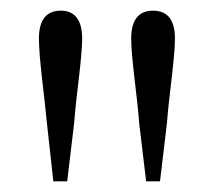

<svg xmlns="http://www.w3.org/2000/svg" viewBox="-20 -822 400 360"><path d="M94 -802C68 -802 53 -786 53 -750C53 -712 63 -645 68 -591L80 -482H106L119 -591C123 -645 134 -712 134 -750C134 -786 119 -802 94 -802ZM267 -802C241 -802 226 -786 226 -750C226 -712 237 -645 241 -591L254 -482H280L293 -591C297 -645 308 -712 308 -750C308 -786 293 -802 267 -802Z"/></svg>

Font: Noto Serif CJK TC Light
Style: Regular
Weight: 300
Designer: Ryoko NISHIZUKA 西塚涼子 (kana & ideographs); Frank Grießhammer (Latin, Greek & Cyrillic); Wenlong ZHANG 张文龙 (bopomofo); San
Foundry: Adobe
Version: Version 2.001;hotconv 1.1.0;makeotfexe 2.6.0